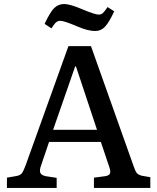

<svg xmlns="http://www.w3.org/2000/svg" viewBox="-20 -928 776 948"><path d="M450.2 -774.9Q413.1 -774.9 360.8 -797.9Q296.4 -825.2 278.8 -825.2Q266.1 -825.2 257.6 -818.4Q249 -811.5 233.9 -788.1L200.2 -810.1Q227.1 -867.7 247.3 -887.9Q267.6 -908.2 296.9 -908.2Q325.7 -908.2 387.2 -881.8Q449.2 -856 466.8 -856Q480 -856 487.8 -863.3Q495.6 -870.6 511.2 -893.1L543.9 -872.1Q518.6 -817.4 498.5 -796.1Q478.5 -774.9 450.2 -774.9ZM14.2 0V-50.8L62 -59.1Q80.1 -62.5 87.9 -72.5Q95.7 -82.5 106.9 -112.8L317.9 -700.2H429.2L638.2 -111.8Q647.9 -83.5 655 -74.2Q662.1 -64.9 681.2 -60.1L722.2 -53.2V0H443.8V-50.8L499 -58.1Q519 -61 523.2 -71.8Q527.3 -82.5 518.1 -107.9L478 -227.1H222.2L183.1 -111.8Q173.8 -86.9 179.2 -74.7Q184.6 -62.5 206.1 -58.1L259.8 -49.8V0ZM242.2 -287.1H459L355 -600.1H351.1Z"/></svg>

Font: Literata Book Medium
Style: Regular
Weight: 500
Designer: Latin by Veronika Burian and Jose Scaglione. Greek by Irene Vlachou. Cyrillic by Vera Evstafieva
Foundry: TypeTogether
Version: Version 2.003;PS 002.003;hotconv 1.0.88;makeotf.lib2.5.64775